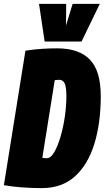

<svg xmlns="http://www.w3.org/2000/svg" viewBox="-36 -959 539 989"><path d="M179 10Q73 10 -16 -5L95 -698Q142 -705 180.5 -707.5Q219 -710 259 -710Q371 -710 427 -652Q483 -594 483 -464Q483 -325 450 -218Q417 -111 350 -50.5Q283 10 179 10ZM205 -144Q225 -144 243 -174.5Q261 -205 275.5 -254Q290 -303 298 -358.5Q306 -414 306 -464Q306 -509 297.5 -528.5Q289 -548 268 -548Q261 -548 255.5 -547Q250 -546 246 -546L182 -146Q187 -145 192 -144.5Q197 -144 205 -144ZM478 -939 384 -745H194L165 -939H305L304 -827L338 -939Z"/></svg>

Font: Georama Condensed Black
Style: Italic
Weight: 900
Width: 3
Italic angle: -9°
Designer: Jean-Baptiste Levee
Foundry: Production Type
Version: Version 1.000